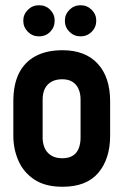

<svg xmlns="http://www.w3.org/2000/svg" viewBox="-20 -704 473 734"><path d="M129 -684Q104 -684 86.5 -666.5Q69 -649 69 -625Q69 -600 86.5 -582.5Q104 -565 129 -565Q155 -565 172 -582.5Q189 -600 189 -625Q189 -649 172 -666.5Q155 -684 129 -684ZM288 -684Q263 -684 245.5 -666.5Q228 -649 228 -625Q228 -600 245.5 -582.5Q263 -565 288 -565Q313 -565 330.5 -582.5Q348 -600 348 -625Q348 -649 330.5 -666.5Q313 -684 288 -684ZM401 -185V-317Q401 -409 353.5 -460.5Q306 -512 219 -512Q158 -512 116 -489.5Q74 -467 52.5 -424Q31 -381 31 -317V-185Q31 -134 50.5 -89.5Q70 -45 111.5 -17.5Q153 10 219 10Q311 10 356 -43.5Q401 -97 401 -185ZM288 -323V-177Q288 -155 281 -137Q274 -119 258.5 -109Q243 -99 218 -99Q192 -99 175 -110Q158 -121 150.5 -139Q143 -157 143 -177V-323Q143 -349 152 -366Q161 -383 177.5 -392Q194 -401 218 -401Q241 -401 256.5 -391.5Q272 -382 280 -364.5Q288 -347 288 -323Z"/></svg>

Font: Advent Pro
Style: Regular
Weight: 400
Designer: VivaRado, Andreas Kalpakidis
Foundry: VivaRado, Andreas Kalpakidis
Version: Version 3.000